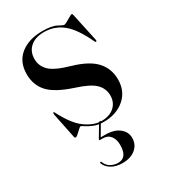

<svg xmlns="http://www.w3.org/2000/svg" viewBox="-163 -524 702 799"><g transform="rotate(-30 188.0 -124.5)"><path d="M199 1.5Q237.5 1.5 260.2 -19Q283 -39.5 283 -72.5Q283 -106 259 -129.8Q235 -153.5 172 -173.5Q89 -200.5 57.2 -235.8Q25.5 -271 25.5 -322.5Q25.5 -381.5 65.5 -413.8Q105.5 -446 171.5 -446Q216.5 -446 238 -434.2Q259.5 -422.5 264 -422.5Q268 -422.5 278.5 -428.2Q289 -434 299 -440Q309 -446 311.5 -446Q315.5 -446 316.5 -441.5L346 -304.5Q347.5 -297.5 344.5 -296Q341.5 -294.5 339 -298.5Q303 -376.5 264.2 -407.8Q225.5 -439 175 -439Q133 -439 109 -417.8Q85 -396.5 85 -361Q85 -328 109 -304Q133 -280 203.5 -260Q279 -238 311.5 -202Q344 -166 344 -114.5Q344 -58 304.8 -24.2Q265.5 9.5 205 9.5Q178 9.5 158 1.2Q138 -7 126 -15.2Q114 -23.5 111 -23.5Q108.5 -23.5 100.2 -15.8Q92 -8 83.5 -0.5Q75 7 71.5 7Q66 7 65 -0.5L40.5 -120Q39.5 -128 42.5 -130Q44.5 -131 46.5 -127.5Q82.5 -56 122 -27.2Q161.5 1.5 199 1.5ZM187.5 -1H196L161 58.5H182.5Q225.5 58.5 249.5 77.8Q273.5 97 273.5 125.5Q273.5 157.5 250 177.2Q226.5 197 187 197Q155.5 197 134.5 184.2Q113.5 171.5 106.5 152.5Q104.5 148.5 108 147Q111 145 113.5 150.5Q120.5 169 136.8 178Q153 187 171.5 187Q215.5 187 215.5 126Q215.5 99.5 202.8 83Q190 66.5 165.5 66.5H154Q147 66.5 151 60Z"/></g></svg>

Font: Fraunces 144pt S000
Style: Regular
Weight: 400
Version: Version 1.000; ttfautohint (v1.8.3)